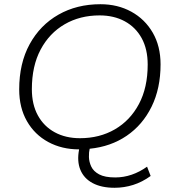

<svg xmlns="http://www.w3.org/2000/svg" viewBox="-20 -698 820 910"><path d="M523 192Q461 192 419.5 170Q378 148 361 107Q344 66 355 10Q273 10 208.5 -25Q144 -60 107.5 -124Q71 -188 71 -274Q71 -398 120.5 -488.5Q170 -579 257 -628.5Q344 -678 456 -678Q538 -678 602.5 -642.5Q667 -607 704 -543Q741 -479 741 -393Q741 -279 698.5 -192.5Q656 -106 580.5 -54.5Q505 -3 405 7Q401 23 401.5 46Q402 69 412.5 91.5Q423 114 450 128.5Q477 143 526 143Q566 143 604 130Q642 117 677 92L694 136Q654 165 611 178.5Q568 192 523 192ZM359 -43Q452 -43 524.5 -85Q597 -127 638.5 -205Q680 -283 680 -392Q680 -465 651.5 -517Q623 -569 571.5 -597Q520 -625 452 -625Q359 -625 286.5 -583Q214 -541 172.5 -463Q131 -385 131 -275Q131 -203 159.5 -151Q188 -99 239.5 -71Q291 -43 359 -43Z"/></svg>

Font: Gantari Light
Style: Italic
Weight: 300
Italic angle: -10°
Version: Version 1.000